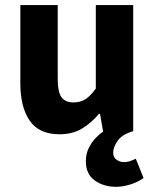

<svg xmlns="http://www.w3.org/2000/svg" viewBox="-20 -516 608 755"><path d="M436.6 218.6Q387.4 218.6 352.5 193.6Q317.6 168.5 317.6 117.8Q317.6 89.5 328.8 66.5Q340 43.6 355.8 27Q371.6 10.5 385.5 1.9L373.3 -68.8H369.6Q338.6 -31.8 301.6 -9.9Q264.7 12 213.9 12Q133.5 12 96.7 -41.6Q60 -95.1 60 -188.1V-496.1H207V-207Q207 -153.5 222 -133.4Q237.1 -113.2 268.6 -113.2Q296.3 -113.2 316 -125.9Q335.7 -138.5 356.8 -167.8V-496.1H503.8V0Q460.9 11.9 443 37Q425.1 62.2 425.1 84.4Q425.1 103.1 438.6 112.2Q452 121.4 466.6 121.4Q481.1 121.4 492.7 117.2Q504.3 113 514 108L544.5 184Q524.3 198.9 494.4 208.8Q464.6 218.6 436.6 218.6Z"/></svg>

Font: SourceSans3VF
Style: Regular
Weight: 200
Designer: Paul D. Hunt
Foundry: Adobe
Version: Version 3.052;hotconv 1.1.0;makeotfexe 2.6.0